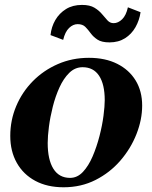

<svg xmlns="http://www.w3.org/2000/svg" viewBox="-20 -754 623 789"><path d="M241.4 15.6Q174.2 15.6 125 -10.8Q75.8 -37.2 49 -84.9Q22.2 -132.6 22.2 -195.4Q22.2 -260 46.6 -317.9Q71 -375.8 114.8 -420.3Q158.6 -464.8 217.6 -490.6Q276.6 -516.4 345.4 -516.4Q412.6 -516.4 461.6 -491.8Q510.6 -467.2 537.4 -423.3Q564.2 -379.4 564.2 -320.2Q564.2 -262.6 540.9 -203.2Q517.6 -143.8 474.8 -94.2Q432 -44.6 372.7 -14.5Q313.4 15.6 241.4 15.6ZM268 -23Q297.8 -23 320.9 -47.7Q344 -72.4 360.7 -111.5Q377.4 -150.6 388.8 -194.7Q400.2 -238.8 405.3 -278.2Q410.4 -317.6 410.4 -342.2Q410.4 -407.6 387.2 -442.7Q364 -477.8 319.4 -477.8Q288.2 -477.8 264.6 -454.6Q241 -431.4 224.3 -394.6Q207.6 -357.8 196.9 -315.4Q186.2 -273 181.1 -233.6Q176 -194.2 176 -166.6Q176 -97.8 199.4 -60.4Q222.8 -23 268 -23ZM187.6 -609.8Q191.2 -644 207.5 -671.9Q223.8 -699.8 251.3 -716.8Q278.8 -733.8 316.8 -733.8Q349.2 -733.8 368.1 -722.3Q387 -710.8 399 -696.3Q411 -681.8 421.6 -670.3Q432.2 -658.8 446.8 -658.8Q465.6 -658.8 482 -674.9Q498.4 -691 505.6 -724L557.6 -703.8Q552.8 -670.6 536.7 -642.2Q520.6 -613.8 493.7 -596.8Q466.8 -579.8 430 -579.8Q397.6 -579.8 380.4 -591.3Q363.2 -602.8 352.7 -617.3Q342.2 -631.8 330.9 -643.3Q319.6 -654.8 299 -654.8Q280.2 -654.8 263.8 -639Q247.4 -623.2 239.6 -590.2Z"/></svg>

Font: Wittgenstein
Style: Italic
Weight: 400
Italic angle: -11°
Designer: Jörg Drees
Foundry: Jörg Drees
Version: Version 1.500